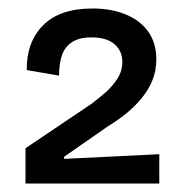

<svg xmlns="http://www.w3.org/2000/svg" viewBox="-20 -702 440 452"><path d="M40 -270V-353L196 -458Q212 -470 228.5 -484.5Q245 -499 256.5 -517Q268 -535 268 -556Q268 -582 249.5 -598Q231 -614 195 -614Q166 -614 149 -602.5Q132 -591 125.5 -571Q119 -551 119 -524L43 -537Q42 -602 81 -642Q120 -682 198 -682Q242 -682 276 -668Q310 -654 329 -627.5Q348 -601 348 -562Q348 -536 339 -513.5Q330 -491 314 -471.5Q298 -452 278.5 -436Q259 -420 236 -406L131 -333V-328L355 -339V-270Z"/></svg>

Font: Bricolage Grotesque 96pt ExtraBold
Style: Regular
Weight: 400
Version: Version 1.001;gftools[0.9.33.dev8+g029e19f]